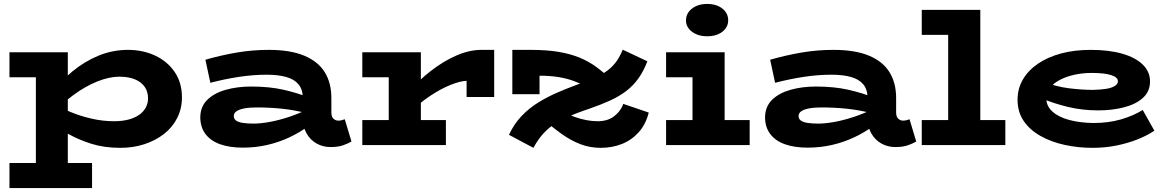

<svg xmlns="http://www.w3.org/2000/svg" viewBox="-20 -736 5911 974"><path d="M590 14Q509 14 444 -6.5Q379 -27 328.5 -55.5Q278 -84 241 -109V-217Q281 -192 334 -169.5Q387 -147 445 -134Q503 -121 558 -121Q600 -121 632 -129.5Q664 -138 686 -153.5Q708 -169 719.5 -190.5Q731 -212 731 -237Q731 -271 714 -295.5Q697 -320 664.5 -333.5Q632 -347 585 -347Q534 -347 473 -322.5Q412 -298 350.5 -252.5Q289 -207 235 -145V-257Q285 -322 346.5 -373Q408 -424 479.5 -453.5Q551 -483 629 -483Q705 -483 767 -454Q829 -425 866 -371Q903 -317 903 -242Q903 -185 879 -137.5Q855 -90 812 -56.5Q769 -23 712.5 -4.5Q656 14 590 14ZM28 218V91H447V218ZM162 178V-471H324V178ZM28 -344V-471H313V-344Z M1657 10Q1618 10 1586 -8Q1554 -26 1535 -59.5Q1516 -93 1516 -138V-238Q1516 -282 1494.5 -308Q1473 -334 1432 -345.5Q1391 -357 1333 -357Q1264 -357 1192 -346Q1120 -335 1047 -316L1022 -433Q1102 -456 1181.5 -469.5Q1261 -483 1344 -483Q1453 -483 1523.5 -453.5Q1594 -424 1627.5 -369.5Q1661 -315 1661 -239V-166Q1661 -143 1672 -133.5Q1683 -124 1696 -124Q1706 -124 1714.5 -126.5Q1723 -129 1729 -131L1763 -18Q1746 -8 1720.5 1Q1695 10 1657 10ZM1212 13Q1146 13 1097.5 -4Q1049 -21 1022.5 -56Q996 -91 996 -142Q997 -196 1032 -230Q1067 -264 1125.5 -280.5Q1184 -297 1254 -297Q1346 -297 1417 -281Q1488 -265 1548 -241V-159Q1475 -178 1410.5 -184.5Q1346 -191 1282 -191Q1245 -191 1219 -186Q1193 -181 1179.5 -171.5Q1166 -162 1166 -147Q1166 -133 1177.5 -124.5Q1189 -116 1212 -112.5Q1235 -109 1266 -109Q1302 -109 1348.5 -117.5Q1395 -126 1446.5 -143Q1498 -160 1548 -185L1545 -97Q1501 -64 1447.5 -39Q1394 -14 1335 -0.5Q1276 13 1212 13Z M2047 -152V-263Q2102 -327 2166 -376.5Q2230 -426 2295.5 -454.5Q2361 -483 2422 -483H2487V-244H2347V-326Q2315 -325 2266 -305.5Q2217 -286 2160.5 -248.5Q2104 -211 2047 -152ZM1818 0V-127H2242V0ZM1952 -44V-471H2115V-44ZM1818 -344V-471H2104V-344Z M3139 -484 3264 -425Q3245 -375 3218.5 -338Q3192 -301 3156.5 -274Q3121 -247 3075 -226Q3029 -205 2971 -185Q2899 -161 2846 -136.5Q2793 -112 2754.5 -77Q2716 -42 2686 14L2562 -52Q2588 -108 2626.5 -148Q2665 -188 2710.5 -216Q2756 -244 2803 -264.5Q2850 -285 2893 -301Q2942 -319 2980 -334.5Q3018 -350 3047.5 -368.5Q3077 -387 3099.5 -414.5Q3122 -442 3139 -484ZM3027 14Q2973 14 2924.5 -4.5Q2876 -23 2828.5 -57Q2781 -91 2728 -138L2765 -209Q2836 -164 2896.5 -142.5Q2957 -121 3012 -121Q3064 -121 3097 -147.5Q3130 -174 3142 -209L3271 -165Q3256 -105 3220 -65Q3184 -25 3134.5 -5.5Q3085 14 3027 14ZM2579 -258V-483H2674Q2753 -483 2813 -473Q2873 -463 2920.5 -443.5Q2968 -424 3007.5 -394.5Q3047 -365 3086 -327L3005 -265Q2982 -282 2954 -297Q2926 -312 2891 -325Q2856 -338 2813 -345Q2770 -352 2717 -352V-258Z M3493 -44V-471H3656V-44ZM3359 0V-127H3783V0ZM3359 -344V-471H3610V-344ZM3567 -552Q3521 -552 3490.5 -575Q3460 -598 3460 -632Q3460 -669 3490.5 -692.5Q3521 -716 3567 -716Q3615 -716 3644.5 -692.5Q3674 -669 3674 -633Q3674 -598 3644.5 -575Q3615 -552 3567 -552Z M4522 10Q4483 10 4451 -8Q4419 -26 4400 -59.5Q4381 -93 4381 -138V-238Q4381 -282 4359.5 -308Q4338 -334 4297 -345.5Q4256 -357 4198 -357Q4129 -357 4057 -346Q3985 -335 3912 -316L3887 -433Q3967 -456 4046.5 -469.5Q4126 -483 4209 -483Q4318 -483 4388.5 -453.5Q4459 -424 4492.5 -369.5Q4526 -315 4526 -239V-166Q4526 -143 4537 -133.5Q4548 -124 4561 -124Q4571 -124 4579.5 -126.5Q4588 -129 4594 -131L4628 -18Q4611 -8 4585.5 1Q4560 10 4522 10ZM4077 13Q4011 13 3962.5 -4Q3914 -21 3887.5 -56Q3861 -91 3861 -142Q3862 -196 3897 -230Q3932 -264 3990.5 -280.5Q4049 -297 4119 -297Q4211 -297 4282 -281Q4353 -265 4413 -241V-159Q4340 -178 4275.5 -184.5Q4211 -191 4147 -191Q4110 -191 4084 -186Q4058 -181 4044.5 -171.5Q4031 -162 4031 -147Q4031 -133 4042.5 -124.5Q4054 -116 4077 -112.5Q4100 -109 4131 -109Q4167 -109 4213.5 -117.5Q4260 -126 4311.5 -143Q4363 -160 4413 -185L4410 -97Q4366 -64 4312.5 -39Q4259 -14 4200 -0.5Q4141 13 4077 13Z M4790 -44V-686H4953V-44ZM4656 0V-127H5080V0ZM4656 -559V-686H4941V-559Z M5523 14Q5449 14 5380.5 -1Q5312 -16 5258 -46.5Q5204 -77 5173 -122.5Q5142 -168 5142 -230Q5142 -287 5169.5 -333.5Q5197 -380 5246.5 -413.5Q5296 -447 5363.5 -465Q5431 -483 5513 -483Q5606 -483 5673.5 -463.5Q5741 -444 5777.5 -408Q5814 -372 5814 -323Q5814 -272 5778 -239.5Q5742 -207 5682 -191.5Q5622 -176 5551 -176Q5471 -176 5398 -193.5Q5325 -211 5259 -239V-327Q5333 -297 5400.5 -288.5Q5468 -280 5525 -280Q5564 -281 5592 -285.5Q5620 -290 5635.5 -300Q5651 -310 5651 -324Q5651 -344 5617 -355Q5583 -366 5518 -366Q5474 -366 5433.5 -357.5Q5393 -349 5360 -332.5Q5327 -316 5307.5 -292Q5288 -268 5288 -236Q5288 -198 5319 -170Q5350 -142 5404 -127.5Q5458 -113 5526 -112Q5603 -112 5665.5 -130Q5728 -148 5777 -178L5836 -73Q5799 -48 5749.5 -28.5Q5700 -9 5642.5 2.5Q5585 14 5523 14Z"/></svg>

Font: BioRhyme SemiExpanded ExtraBold
Style: Regular
Weight: 800
Width: 6
Designer: Aoife Mooney
Foundry: Aoife Mooney Type
Version: Version 1.600;gftools[0.9.33]